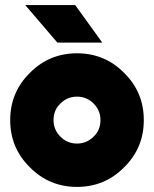

<svg xmlns="http://www.w3.org/2000/svg" viewBox="-20 -721 604 753"><path d="M205 -554H381L275 -701H79ZM282 -342Q320 -342 347 -315Q374 -288 374 -250Q374 -231 367.5 -214.5Q361 -198 347 -185Q320 -158 282 -158Q244 -158 217 -185Q190 -212 190 -250Q190 -269 196.5 -285.5Q203 -302 217 -315Q244 -342 282 -342ZM282 -512Q173 -512 97 -435Q20 -359 20 -250Q20 -141 97 -65Q173 12 282 12Q391 12 467 -65Q544 -141 544 -250Q544 -359 467 -435Q391 -512 282 -512Z"/></svg>

Font: Unageo
Style: Black
Weight: 900
Designer: Richard Sepsi
Foundry: Richard Sepsi
Version: Version 2.000